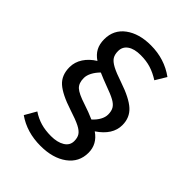

<svg xmlns="http://www.w3.org/2000/svg" viewBox="-215 -784 962 962"><g transform="rotate(45 266.5 -303.0)"><path d="M441 -75Q441 -8 387 31.5Q333 71 246 71Q149 71 78 21L113 -40Q143 -20 175.5 -10.5Q208 -1 249 -1Q293 -1 321 -18Q349 -35 349 -66Q349 -90 339 -105Q329 -120 303.5 -133Q278 -146 225 -163Q142 -190 106 -222Q70 -254 70 -311Q70 -347 90.5 -378.5Q111 -410 147 -432Q120 -450 107 -474.5Q94 -499 94 -533Q94 -600 146 -638.5Q198 -677 281 -677Q378 -677 452 -623L417 -565Q384 -586 352 -596Q320 -606 280 -606Q235 -606 210 -588.5Q185 -571 185 -540Q185 -516 194.5 -500.5Q204 -485 230 -471Q256 -457 307 -440Q390 -412 426.5 -379Q463 -346 463 -293Q463 -224 387 -173Q441 -136 441 -75ZM254 -233Q297 -219 333 -203Q353 -221 364 -241Q375 -261 375 -280Q375 -304 366 -319.5Q357 -335 334.5 -347.5Q312 -360 267 -376Q232 -389 200 -403Q181 -384 170 -363Q159 -342 159 -323Q159 -287 178.5 -269Q198 -251 254 -233Z"/></g></svg>

Font: FiraGO
Style: Regular
Weight: 400
Designer: bBox Type
Foundry: bBox Type GmbH
Version: Version 1.001;April 20, 2020;FontCreator 12.0.0.2555 64-bit